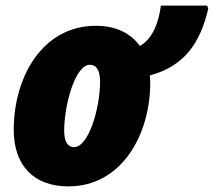

<svg xmlns="http://www.w3.org/2000/svg" viewBox="-20 -655 763 685"><path d="M224 10C412 10 516 -171 516 -361C516 -369 515 -377 515 -386C637 -419 694 -500 723 -624L719 -635H554C547 -579 526 -517 479 -491C446 -537 393 -563 322 -563C132 -563 29 -381 29 -192C29 -65 100 10 224 10ZM244 -130C221 -130 209 -151 209 -189C209 -280 248 -424 301 -424C324 -424 337 -404 337 -364C337 -268 296 -130 244 -130Z"/></svg>

Font: Noto Sans UI SemiCondensed Black
Style: Italic
Weight: 900
Width: 4
Italic angle: -372°
Designer: Monotype Design Team
Foundry: Monotype Imaging Inc.
Version: Version 1.901